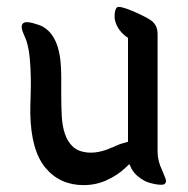

<svg xmlns="http://www.w3.org/2000/svg" viewBox="-20 -483 546 558"><path d="M158 -205Q158 -174 159.5 -145.5Q161 -117 168.5 -94.5Q176 -72 191 -57.5Q206 -43 232 -40Q250 -38 268.5 -42Q287 -46 302 -53Q306 -54 316.5 -59Q327 -64 338 -67L352 -71V-373Q338 -382 328 -395Q318 -408 314 -425Q313 -429 313 -435.5Q313 -442 314 -448Q315 -454 317.5 -458.5Q320 -463 325 -463Q330 -463 337 -461Q344 -459 350 -457Q364 -452 385.5 -442Q407 -432 420 -423Q429 -416 433.5 -406.5Q438 -397 438 -382V-41Q438 -28 441.5 -14.5Q445 -1 450 9Q456 23 460.5 34.5Q465 46 459 51Q456 54 449 54Q442 54 433 52.5Q424 51 415.5 48.5Q407 46 401 43Q376 30 363 9Q361 5 359.5 1.5Q358 -2 356 -6L343 6Q322 26 290.5 40.5Q259 55 223 55Q154 55 112 4.5Q70 -46 68 -154Q68 -176 69 -203Q70 -230 69.5 -258Q69 -286 66.5 -313.5Q64 -341 57 -364Q55 -370 51.5 -377.5Q48 -385 45.5 -392Q43 -399 43 -405.5Q43 -412 48 -416Q52 -419 60 -418.5Q68 -418 77 -415.5Q86 -413 94.5 -410Q103 -407 107 -404Q123 -394 133 -378.5Q143 -363 148.5 -344Q154 -325 156 -303Q158 -281 158 -259Z"/></svg>

Font: BM YEONSUNG
Style: Regular
Weight: 400
Designer: Bongjin Kim; Myungsoo Han; Jaehyun Keum; Jihee Min; Dokyung Lee; Chorong Kim; Jooyeon Kang; Sang-a Kim;
Foundry: Sandoll Communications Inc.
Version: Version 1.000;PS 1;hotconv 16.6.51;makeotf.lib2.5.65220